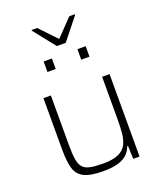

<svg xmlns="http://www.w3.org/2000/svg" viewBox="-164 -1007 931 1116"><g transform="rotate(-20 301.5 -449.0)"><path d="M281 8Q201 8 161.5 -12Q122 -32 109.5 -75.5Q97 -119 97 -190V-510H143V-201Q143 -146 148.5 -113Q154 -80 170 -63Q186 -46 216 -40Q246 -34 294 -34Q356 -34 390 -50Q424 -66 438.5 -95Q453 -124 456.5 -162.5Q460 -201 460 -246V-510H506V0H467L464 -81H459Q451 -57 432.5 -37Q414 -17 378 -4.5Q342 8 281 8ZM171 -645V-710H222V-645ZM380 -645V-710H431V-645ZM274 -768 168 -901V-906H202L301 -802L401 -906H435V-901L329 -768Z"/></g></svg>

Font: Saira ExtraLight
Style: Regular
Weight: 200
Designer: Hector Gatti with collaboration of the Omnibus-Type team
Foundry: Omnibus-Type
Version: Version 1.100; ttfautohint (v1.8.3)